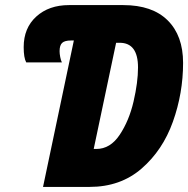

<svg xmlns="http://www.w3.org/2000/svg" viewBox="-20 -734 739 754"><path d="M270 -575H259Q234 -575 224 -565.5Q214 -556 214 -533Q214 -523 216.5 -510Q219 -497 223 -489H83Q73 -507 73 -549Q73 -624 122.5 -669Q172 -714 251 -714H464Q578 -714 638.5 -654Q699 -594 699 -487Q699 -368 659 -256Q619 -144 536 -72Q453 0 332 0H149ZM358 -149Q413 -149 450 -204.5Q487 -260 504.5 -335.5Q522 -411 522 -469Q522 -566 450 -566H436L348 -149Z"/></svg>

Font: Noto Sans UI CondBlack
Style: Italic
Weight: 900
Width: 3
Italic angle: -12°
Designer: Monotype Design Team
Foundry: Monotype Imaging Inc.
Version: Version 1.001